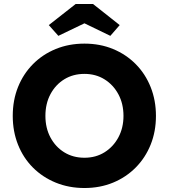

<svg xmlns="http://www.w3.org/2000/svg" viewBox="-20 -934 847 964"><path d="M404 10Q326 10 260 -17Q194 -44 145.5 -92.5Q97 -141 70.5 -207.5Q44 -274 44 -352Q44 -431 70.5 -497Q97 -563 145.5 -612Q194 -661 260 -688Q326 -715 404 -715Q482 -715 547.5 -688Q613 -661 661.5 -612Q710 -563 736.5 -496.5Q763 -430 763 -352Q763 -274 736.5 -208Q710 -142 661.5 -93Q613 -44 547.5 -17Q482 10 404 10ZM404 -142Q461 -142 505 -169.5Q549 -197 574.5 -244.5Q600 -292 600 -352Q600 -413 574.5 -460.5Q549 -508 505 -535.5Q461 -563 404 -563Q347 -563 303 -536Q259 -509 233.5 -461.5Q208 -414 208 -352Q208 -291 233.5 -243.5Q259 -196 303 -169Q347 -142 404 -142ZM273 -754 225 -808 360 -914H447L581 -808L534 -754L404 -817Z"/></svg>

Font: Readex Pro bold
Style: Bold
Weight: 700
Designer: Bonnie Shaver-Troup, Thomas Jockin
Foundry: Lexend
Version: Version 1.200; ttfautohint (v1.8.3)